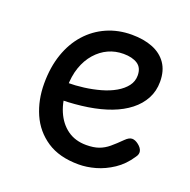

<svg xmlns="http://www.w3.org/2000/svg" viewBox="-102 -618 730 737"><g transform="rotate(20 263.0 -250.0)"><path d="M293 19Q214 19 163 -15Q112 -49 87.5 -105Q63 -161 63 -228Q63 -295 81.5 -348.5Q100 -402 134 -440Q168 -478 214.5 -498.5Q261 -519 316 -519Q365 -519 401.5 -504.5Q438 -490 458.5 -460.5Q479 -431 479 -386Q479 -348 462.5 -317Q446 -286 416 -262.5Q386 -239 345 -223.5Q304 -208 253 -200Q202 -192 145 -191V-261Q178 -261 212.5 -265.5Q247 -270 279 -279Q311 -288 336 -302.5Q361 -317 375.5 -336Q390 -355 390 -379Q390 -411 368.5 -425Q347 -439 311 -439Q278 -439 249.5 -426Q221 -413 198.5 -387.5Q176 -362 163.5 -326Q151 -290 151 -244Q151 -189 168.5 -148Q186 -107 218 -84Q250 -61 295 -61Q325 -61 346 -68.5Q367 -76 385.5 -91.5Q404 -107 426 -129Q441 -144 453.5 -144Q466 -144 480 -133Q494 -122 497 -109.5Q500 -97 490 -84Q465 -46 431 -23.5Q397 -1 361.5 9Q326 19 293 19Z"/></g></svg>

Font: Playwrite FR Trad
Style: Regular
Weight: 400
Designer: Veronika Burian, José Scaglione
Foundry: TypeTogether
Version: Version 1.000